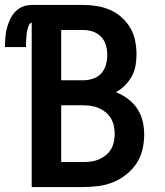

<svg xmlns="http://www.w3.org/2000/svg" viewBox="-47 -755 667 775"><path d="M81 0V-663Q75 -663 71.5 -656.5Q68 -650 66 -643.5Q64 -637 62.5 -630.5Q61 -624 60.5 -617.5Q60 -611 59.5 -604.5Q59 -598 58.5 -591.5Q58 -585 58 -578.5Q58 -572 58 -565H-27Q-27 -584 -25.5 -603Q-24 -622 -19.5 -640Q-15 -658 -7 -675.5Q1 -693 14 -707Q27 -721 44.5 -728Q62 -735 81 -735H289Q317 -735 344.5 -730.5Q372 -726 397.5 -715Q423 -704 444 -685Q465 -666 479 -642Q493 -618 498.5 -590.5Q504 -563 504 -535Q504 -512 500 -489.5Q496 -467 485 -447Q474 -427 457.5 -410.5Q441 -394 421 -383Q446 -373 468.5 -356.5Q491 -340 506.5 -317Q522 -294 528.5 -267Q535 -240 535 -213Q535 -182 528 -151.5Q521 -121 504 -95.5Q487 -70 462.5 -50.5Q438 -31 409.5 -19.5Q381 -8 350.5 -4Q320 0 289 0ZM200 -431H289Q309 -431 328.5 -437.5Q348 -444 361.5 -458.5Q375 -473 380.5 -493Q386 -513 386 -533Q386 -553 380.5 -572.5Q375 -592 361 -606.5Q347 -621 328 -627.5Q309 -634 289 -634H200ZM200 -101H289Q305 -101 321 -103Q337 -105 352 -111.5Q367 -118 380 -128.5Q393 -139 401 -152.5Q409 -166 412.5 -182.5Q416 -199 416 -215Q416 -215 416 -215Q416 -215 416 -215Q416 -231 412.5 -247Q409 -263 401 -277Q393 -291 380 -301.5Q367 -312 352 -318.5Q337 -325 321 -327.5Q305 -330 289 -330H200Z"/></svg>

Font: Iosevka Custom Extended
Style: Bold
Weight: 700
Width: 7
Monospace: yes
Designer: Belleve Invis
Foundry: Belleve Invis
Version: Version 11.2.4; ttfautohint (v1.8.4)